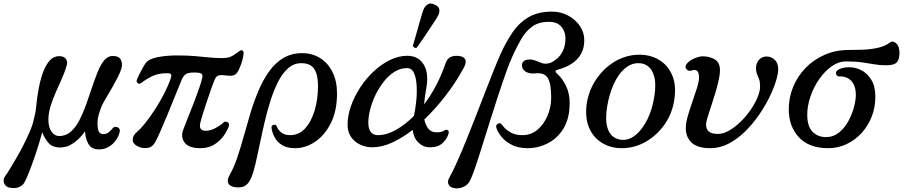

<svg xmlns="http://www.w3.org/2000/svg" viewBox="-151 -830 5161 1091"><path d="M-93 237Q-119 233 -127.5 211.5Q-136 190 -121 170Q-110 155 -93 127Q-76 99 -56 64.5Q-36 30 -18 -5.5Q0 -41 14 -72.5Q28 -104 34 -124Q39 -143 45.5 -169.5Q52 -196 54 -219Q59 -273 68.5 -325Q78 -377 93.5 -419Q109 -461 131.5 -486Q154 -511 186 -511Q212 -511 223.5 -495Q235 -479 228 -458Q218 -422 200.5 -383Q183 -344 165.5 -304.5Q148 -265 136 -225.5Q124 -186 124 -150Q124 -106 142 -81.5Q160 -57 185 -57Q223 -57 251 -81.5Q279 -106 300 -146.5Q321 -187 338.5 -236Q356 -285 372 -333.5Q388 -382 404.5 -422.5Q421 -463 441.5 -487.5Q462 -512 489 -512Q525 -512 535.5 -490.5Q546 -469 540 -446Q534 -422 519 -392.5Q504 -363 486.5 -332.5Q469 -302 453 -275.5Q437 -249 429 -232Q420 -213 411.5 -183.5Q403 -154 403 -131Q403 -96 411 -82Q419 -68 435 -68Q454 -68 466.5 -78Q479 -88 489 -101Q496 -110 506.5 -109.5Q517 -109 524.5 -101.5Q532 -94 529 -80Q524 -56 507.5 -33Q491 -10 466.5 4.5Q442 19 412 19Q369 19 351.5 -12Q334 -43 332 -84Q320 -65 298.5 -43.5Q277 -22 250 -7Q223 8 191 8Q145 8 122.5 -20Q100 -48 89 -79Q83 -56 71 -16Q59 24 43.5 68.5Q28 113 13 151Q-2 189 -13 208Q-21 223 -41.5 232.5Q-62 242 -93 237Z M988 12Q921 12 897.5 -20.5Q874 -53 891 -95Q895 -106 905.5 -132.5Q916 -159 929.5 -193Q943 -227 957 -263.5Q971 -300 982 -332.5Q993 -365 998 -387Q1002 -401 995.5 -409.5Q989 -418 952 -418Q914 -418 900.5 -405.5Q887 -393 879 -371Q861 -328 840.5 -276.5Q820 -225 799 -174.5Q778 -124 760 -83Q742 -42 730 -21Q714 8 683.5 11Q653 14 627 -1Q602 -15 603 -38Q604 -61 630 -83Q648 -98 674.5 -131Q701 -164 729 -207Q757 -250 781 -296.5Q805 -343 819 -384Q824 -399 821.5 -406.5Q819 -414 799 -414Q748 -414 712.5 -396.5Q677 -379 651 -358Q643 -351 632.5 -357Q622 -363 627 -377Q631 -388 640 -406Q649 -424 659 -442.5Q669 -461 677 -472Q694 -495 744 -505Q794 -515 855 -515Q917 -515 959.5 -511Q1002 -507 1037.5 -503.5Q1073 -500 1112 -500Q1150 -500 1172 -514Q1194 -528 1207 -538Q1218 -547 1226 -543.5Q1234 -540 1233 -527Q1232 -509 1226 -487.5Q1220 -466 1212 -447Q1204 -428 1197 -418Q1182 -396 1145 -400Q1110 -405 1093.5 -402Q1077 -399 1068 -375Q1061 -359 1049.5 -326.5Q1038 -294 1025.5 -256.5Q1013 -219 1002.5 -186Q992 -153 988 -135Q975 -87 1018 -87Q1046 -87 1075.5 -103.5Q1105 -120 1118 -133Q1127 -143 1141 -136Q1155 -129 1149 -112Q1140 -86 1119 -57Q1098 -28 1065.5 -8Q1033 12 988 12Z M1181 233Q1153 228 1145.5 210Q1138 192 1155 162Q1178 122 1197 66Q1216 10 1234 -55Q1252 -120 1272 -187Q1292 -254 1318 -315Q1344 -376 1378 -424Q1412 -472 1458.5 -500Q1505 -528 1566 -528Q1623 -528 1668 -500Q1713 -472 1738.5 -420.5Q1764 -369 1764 -299Q1764 -200 1729 -130.5Q1694 -61 1639.5 -24.5Q1585 12 1526 12Q1481 12 1453 -5Q1425 -22 1410.5 -48Q1396 -74 1392 -102Q1390 -117 1403.5 -120.5Q1417 -124 1421 -113Q1429 -92 1447.5 -77Q1466 -62 1498 -62Q1547 -62 1582 -99.5Q1617 -137 1636.5 -201Q1656 -265 1656 -344Q1656 -404 1635 -437.5Q1614 -471 1561 -471Q1519 -471 1486.5 -442.5Q1454 -414 1429.5 -366Q1405 -318 1386 -258Q1367 -198 1352 -133.5Q1337 -69 1324.5 -8Q1312 53 1300.5 102Q1289 151 1276 181Q1263 212 1242 225.5Q1221 239 1181 233Z M1965 7Q1928 7 1896 -8Q1864 -23 1844 -51.5Q1824 -80 1824 -120Q1824 -172 1843 -226.5Q1862 -281 1895.5 -332.5Q1929 -384 1972.5 -424.5Q2016 -465 2065 -489Q2114 -513 2163 -513Q2227 -513 2257 -462.5Q2287 -412 2271 -328Q2262 -278 2259 -237Q2297 -287 2327.5 -345.5Q2358 -404 2380 -468Q2390 -499 2412.5 -507.5Q2435 -516 2463 -511Q2486 -507 2493 -491Q2500 -475 2486 -448Q2442 -366 2383.5 -289.5Q2325 -213 2260 -151Q2268 -116 2284.5 -97Q2301 -78 2330 -78Q2361 -78 2376 -90Q2383 -95 2392.5 -90.5Q2402 -86 2398 -72Q2391 -44 2365.5 -18.5Q2340 7 2291 7Q2254 7 2226.5 -20Q2199 -47 2194 -92Q2135 -46 2076.5 -19.5Q2018 7 1965 7ZM1997 -62Q2045 -62 2098 -91.5Q2151 -121 2201 -171Q2209 -207 2214 -253.5Q2219 -300 2216.5 -343.5Q2214 -387 2201.5 -415Q2189 -443 2162 -443Q2124 -443 2090.5 -422Q2057 -401 2030 -366.5Q2003 -332 1983 -291Q1963 -250 1952.5 -208.5Q1942 -167 1942 -133Q1942 -96 1956.5 -79Q1971 -62 1997 -62ZM2217 -559Q2210 -556 2203.5 -559.5Q2197 -563 2195 -570Q2196 -573 2202 -593.5Q2208 -614 2216 -642.5Q2224 -671 2232.5 -701Q2241 -731 2248 -753.5Q2255 -776 2259 -783Q2267 -798 2281.5 -806.5Q2296 -815 2318 -804Q2342 -794 2345 -777.5Q2348 -761 2340 -745Q2337 -737 2324 -717Q2311 -697 2294 -671.5Q2277 -646 2260.5 -621.5Q2244 -597 2231.5 -579.5Q2219 -562 2217 -559Z M2437 240Q2409 237 2399 220Q2389 203 2402 180Q2421 146 2445.5 91.5Q2470 37 2497 -29.5Q2524 -96 2551.5 -166.5Q2579 -237 2605 -304.5Q2631 -372 2653.5 -428Q2676 -484 2692 -520Q2725 -593 2762.5 -647.5Q2800 -702 2853.5 -733Q2907 -764 2986 -764Q3036 -764 3077.5 -741.5Q3119 -719 3144 -682.5Q3169 -646 3169 -602Q3169 -560 3154 -530.5Q3139 -501 3115.5 -481.5Q3092 -462 3065 -450.5Q3038 -439 3015 -433Q3007 -431 3006 -425.5Q3005 -420 3012 -414Q3044 -386 3065 -342.5Q3086 -299 3086 -246Q3086 -158 3051.5 -101Q3017 -44 2962 -16Q2907 12 2847 12Q2795 12 2758 -6.5Q2721 -25 2699.5 -51.5Q2678 -78 2670 -102Q2664 -119 2678 -126.5Q2692 -134 2699 -124Q2721 -94 2749 -78Q2777 -62 2818 -62Q2866 -62 2902.5 -92.5Q2939 -123 2960 -172Q2981 -221 2981 -276Q2981 -355 2961.5 -387Q2942 -419 2890 -413Q2856 -410 2835.5 -423Q2815 -436 2815 -458Q2815 -492 2860 -492Q2876 -492 2895 -484.5Q2914 -477 2927 -472Q2937 -468 2949.5 -468Q2962 -468 2977 -473Q2994 -480 3014 -496.5Q3034 -513 3048 -542Q3062 -571 3062 -613Q3062 -651 3038.5 -678.5Q3015 -706 2968 -706Q2910 -706 2873 -679Q2836 -652 2811 -608.5Q2786 -565 2763 -515Q2745 -476 2723 -414Q2701 -352 2677 -278.5Q2653 -205 2629.5 -130Q2606 -55 2585 12Q2564 79 2547 128Q2530 177 2520 196Q2507 221 2483.5 231.5Q2460 242 2437 240Z M3386 12Q3322 13 3271.5 -17Q3221 -47 3196.5 -104Q3172 -161 3183 -241Q3195 -318 3237.5 -380.5Q3280 -443 3343 -480.5Q3406 -518 3479 -519Q3542 -520 3592 -491Q3642 -462 3667.5 -405Q3693 -348 3681 -266Q3670 -187 3626.5 -124.5Q3583 -62 3520 -25.5Q3457 11 3386 12ZM3391 -35Q3431 -36 3466.5 -67.5Q3502 -99 3529 -154.5Q3556 -210 3567 -282Q3578 -351 3567 -393Q3556 -435 3531.5 -453.5Q3507 -472 3475 -471Q3434 -471 3398 -439.5Q3362 -408 3336.5 -352.5Q3311 -297 3299 -224Q3288 -156 3298 -114Q3308 -72 3333 -53.5Q3358 -35 3391 -35Z M3885 12Q3813 12 3779.5 -19Q3746 -50 3746 -102Q3746 -132 3757.5 -171.5Q3769 -211 3783.5 -252.5Q3798 -294 3809.5 -330.5Q3821 -367 3821 -390Q3821 -443 3781 -430Q3761 -423 3749.5 -437Q3738 -451 3751 -467Q3766 -486 3794 -498Q3822 -510 3842 -510Q3881 -510 3910.5 -492.5Q3940 -475 3940 -431Q3940 -406 3932 -371Q3924 -336 3912.5 -298Q3901 -260 3889 -224Q3877 -188 3869 -161.5Q3861 -135 3861 -124Q3861 -96 3877 -82.5Q3893 -69 3928 -69Q3959 -69 3992 -88Q4025 -107 4056.5 -137.5Q4088 -168 4113 -204Q4138 -240 4153 -275.5Q4168 -311 4168 -339Q4168 -365 4162.5 -379.5Q4157 -394 4151.5 -406.5Q4146 -419 4145 -436Q4143 -468 4160.5 -488.5Q4178 -509 4205 -509Q4231 -509 4251 -490.5Q4271 -472 4271 -436Q4271 -410 4257.5 -367Q4244 -324 4219 -273.5Q4194 -223 4159 -173Q4124 -123 4081 -81Q4038 -39 3988.5 -13.5Q3939 12 3885 12Z M4555 12Q4446 12 4388.5 -50Q4331 -112 4331 -209Q4331 -276 4356 -336.5Q4381 -397 4426.5 -444Q4472 -491 4534.5 -518.5Q4597 -546 4672 -546Q4707 -546 4751 -547.5Q4795 -549 4836 -558Q4877 -567 4904 -587Q4921 -601 4940.5 -584.5Q4960 -568 4960 -530Q4960 -490 4943.5 -474.5Q4927 -459 4885 -459Q4850 -459 4818 -464.5Q4786 -470 4748.5 -475.5Q4711 -481 4656 -481Q4614 -481 4574.5 -453Q4535 -425 4503.5 -379.5Q4472 -334 4454 -281Q4436 -228 4436 -178Q4436 -112 4466 -81.5Q4496 -51 4542 -51Q4584 -51 4616 -76.5Q4648 -102 4669 -140.5Q4690 -179 4701 -219.5Q4712 -260 4712 -291Q4712 -343 4686 -370.5Q4660 -398 4614 -396Q4604 -396 4600 -410Q4596 -424 4612 -434Q4638 -448 4674 -448Q4710 -448 4744 -430.5Q4778 -413 4800.5 -376Q4823 -339 4823 -280Q4823 -220 4802.5 -167.5Q4782 -115 4745 -74.5Q4708 -34 4659.5 -11Q4611 12 4555 12Z"/></svg>

Font: Zen Old Mincho
Style: Bold
Weight: 700
Designer: Yoshimichi Ohira
Foundry: Positype
Version: Version 1.500